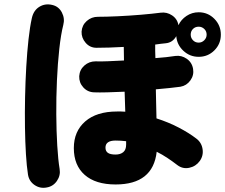

<svg xmlns="http://www.w3.org/2000/svg" viewBox="-20 -819 1046 892"><path d="M517 38Q424 38 373.5 -6.5Q323 -51 323 -131Q323 -209 376 -255Q429 -301 524 -301Q534 -301 543 -301Q552 -301 562 -300L559 -393Q516 -391 478 -390Q440 -389 417 -390Q387 -391 367 -413Q347 -435 348 -465Q350 -495 372 -514.5Q394 -534 424 -534Q447 -533 481.5 -534.5Q516 -536 556 -538Q556 -555 555.5 -571Q555 -587 555 -601Q520 -599 487 -598Q454 -597 428 -597Q398 -597 378 -620Q358 -643 359 -672Q361 -702 383 -721.5Q405 -741 435 -741Q474 -741 527.5 -743.5Q581 -746 634.5 -750.5Q688 -755 726 -760Q755 -764 779.5 -747.5Q804 -731 809 -702Q821 -728 846.5 -745Q872 -762 903 -762Q946 -762 976 -731.5Q1006 -701 1006 -658Q1006 -615 976 -585Q946 -555 903 -555Q862 -555 832 -583Q802 -611 799 -651Q782 -621 750 -618Q739 -617 727 -615.5Q715 -614 701 -612Q701 -599 701 -582.5Q701 -566 702 -549Q729 -551 752.5 -553.5Q776 -556 794 -559Q823 -563 847.5 -546Q872 -529 877 -499Q882 -470 864.5 -445.5Q847 -421 818 -416Q797 -413 767.5 -410Q738 -407 704 -404Q705 -369 705.5 -334.5Q706 -300 707 -269Q763 -251 810 -226.5Q857 -202 891 -176Q916 -158 921 -127Q926 -96 908 -71Q890 -46 859.5 -39.5Q829 -33 804 -52Q782 -69 758 -85Q734 -101 708 -114Q691 38 517 38ZM197 52Q166 58 140.5 40.5Q115 23 110 -8Q104 -46 100.5 -102.5Q97 -159 96 -227.5Q95 -296 96.5 -368Q98 -440 102 -509Q106 -578 112.5 -636.5Q119 -695 128 -735Q136 -771 163 -787.5Q190 -804 223 -796Q253 -789 267.5 -761Q282 -733 274 -703Q263 -660 255.5 -592Q248 -524 244.5 -445Q241 -366 241.5 -287.5Q242 -209 246 -142.5Q250 -76 257 -34Q262 -4 244.5 21.5Q227 47 197 52ZM517 -101Q539 -101 552.5 -112Q566 -123 566 -147V-163Q541 -166 517 -166Q470 -166 470 -133Q470 -117 481 -109Q492 -101 517 -101ZM903 -621Q918 -621 929 -632Q940 -643 940 -658Q940 -674 929 -684.5Q918 -695 903 -695Q887 -695 876.5 -684.5Q866 -674 866 -658Q866 -643 876.5 -632Q887 -621 903 -621Z"/></svg>

Font: Zen Maru Gothic Black
Style: Regular
Weight: 900
Designer: Yoshimichi Ohira
Foundry: Positype
Version: Version 1.001